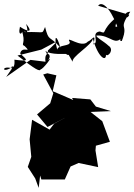

<svg xmlns="http://www.w3.org/2000/svg" viewBox="-50 -869 653 933"><path d="M183 -624C177 -570 187 -600 170 -622C195 -601 271 -608 270 -607C300 -587 264 -633 304 -567C290 -591 402 -652 401 -682C426 -590 466 -567 465 -603C475 -591 507 -628 477 -647C455 -668 418 -686 418 -696C490 -703 511 -632 553 -702C548 -709 521 -665 542 -670C578 -762 519 -715 583 -812C541 -811 564 -763 578 -797L427 -841C442 -863 480 -843 520 -741C500 -728 522 -765 517 -786C434 -718 474 -701 435 -716C390 -710 434 -664 404 -653C419 -716 396 -673 377 -667C346 -631 266 -702 289 -665C293 -643 233 -653 228 -628C209 -700 226 -703 243 -638C188 -701 188 -663 169 -738C151 -700 174 -716 72 -713C38 -756 102 -664 77 -753C124 -694 59 -730 47 -739C34 -685 68 -709 54 -725C80 -655 47 -656 70 -645C109 -606 57 -650 48 -609C82 -577 97 -569 20 -579C25 -520 -7 -552 14 -547C-42 -505 -46 -554 9 -537L-20 -495L98 -578L171 -569C163 -631 211 -605 182 -575C217 -608 155 -527 148 -533C144 -519 124 -530 35 -599L151 -628L232 -671ZM180 -513 160 -507 209 -416 194 -367 130 -313 181 -252 274 -301 213 -268 191 -239 106 -287 94 -192 102 -107 85 -58 121 -2 138 44 145 -16 151 3H265L293 -60L332 -77L427 -57L414 -138L416 -161L484 -180L447 -280L390 -325L489 -329L416 -351L389 -386L300 -393L306 -383L206 -426L224 -503Z"/></svg>

Font: Hussar Lance
Style: ExBd
Weight: 700
Foundry: Cannot Into Space Fonts, PlusOne Fonts
Version: Version 2.270